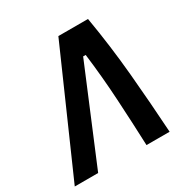

<svg xmlns="http://www.w3.org/2000/svg" viewBox="-186 -828 932 962"><g transform="rotate(-30 280.0 -347.0)"><path d="M-25.9 0 279.8 -693.8H451.2Q481 -519 496.6 -346.2Q512.2 -173.3 522.9 0H389.2Q384.3 -129.9 376.2 -268.8Q368.2 -407.7 351.1 -543.5H336.4L109.4 0Z"/></g></svg>

Font: Cascadia Code PL
Style: Bold Italic
Weight: 700
Italic angle: -10°
Monospace: yes
Designer: Aaron Bell
Foundry: Saja Typeworks
Version: Version 2404.023; ttfautohint (v1.8.4)